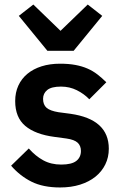

<svg xmlns="http://www.w3.org/2000/svg" viewBox="-20 -815 539 847"><path d="M189 -591 63 -745 127 -795 247 -679 367 -795 431 -745 305 -591ZM245 12Q170 12 119 -13.5Q68 -39 29 -84L107 -160Q136 -127 170.5 -108Q205 -89 250 -89Q296 -89 316.5 -105Q337 -121 337 -149Q337 -172 322.5 -185.5Q308 -199 273 -204L221 -211Q136 -222 91.5 -259.5Q47 -297 47 -369Q47 -407 61 -437.5Q75 -468 101 -489.5Q127 -511 163.5 -522.5Q200 -534 245 -534Q283 -534 312.5 -528.5Q342 -523 366 -512.5Q390 -502 410 -486.5Q430 -471 449 -452L374 -377Q351 -401 319 -417Q287 -433 249 -433Q207 -433 188.5 -418Q170 -403 170 -379Q170 -353 185.5 -339.5Q201 -326 238 -320L291 -313Q460 -289 460 -159Q460 -121 444.5 -89.5Q429 -58 401 -35.5Q373 -13 333.5 -0.5Q294 12 245 12Z"/></svg>

Font: IBM Plex Sans Arabic SemiBold
Style: Regular
Weight: 600
Designer: Mike Abbink, Paul van der Laan, Pieter van Rosmalen, Wael Morcos, Khajak Apelian
Foundry: Bold Monday
Version: Version 1.1